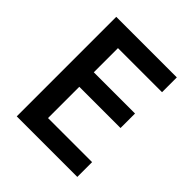

<svg xmlns="http://www.w3.org/2000/svg" viewBox="-192 -828 955 955"><g transform="rotate(45 285.5 -350.0)"><path d="M151 -104V0H504V-104ZM151 -700V-596H504V-700ZM151 -426V-324H484V-426ZM194 -700H78V0H194Z"/></g></svg>

Font: NM-font
Style: Medium
Weight: 500
Designer: ""
Foundry: ""
Version: ""